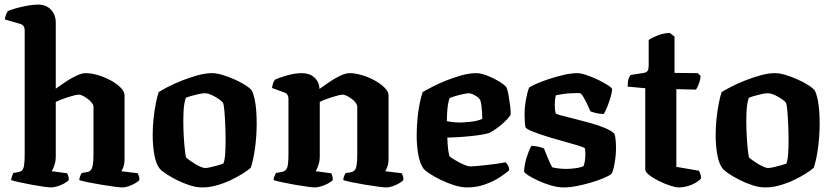

<svg xmlns="http://www.w3.org/2000/svg" viewBox="-20 -820 3649 840"><path d="M203 0Q193 0 169.5 -3.5Q146 -7 118 -12Q90 -17 65.5 -22.5Q41 -28 29 -32Q29 -40 32.5 -49Q36 -58 38 -63L60 -67Q77 -69 82.5 -85Q88 -101 88 -146V-688Q88 -698 83.5 -705Q79 -712 70 -715L1 -735Q3 -749 7.5 -759Q12 -769 15 -772Q26 -777 49 -783.5Q72 -790 99 -795Q126 -800 146 -800Q182 -800 203 -777.5Q224 -755 224 -721V-432Q243 -446 267 -462Q291 -478 314.5 -489Q338 -500 355 -500Q379 -500 408 -491.5Q437 -483 464 -468.5Q491 -454 508 -436.5Q525 -419 525 -402V-127Q525 -105 520 -90.5Q515 -76 511 -71L583 -62Q585 -57 587.5 -49.5Q590 -42 590 -33Q585 -26 571 -18Q557 -10 542 -5Q527 0 515 0Q505 0 479.5 -3.5Q454 -7 423 -12Q392 -17 365.5 -22.5Q339 -28 327 -32Q327 -40 330.5 -49Q334 -58 337 -63L360 -67Q370 -68 376.5 -75Q383 -82 386 -98.5Q389 -115 389 -146V-353Q389 -361 381.5 -370.5Q374 -380 363 -388Q352 -396 342 -401Q332 -406 325 -406Q318 -406 304 -402.5Q290 -399 274.5 -394Q259 -389 245.5 -383.5Q232 -378 224 -374V-135Q224 -115 218 -97Q212 -79 206 -71L274 -62Q276 -58 278.5 -50Q281 -42 281 -33Q276 -26 262 -18Q248 -10 231.5 -5Q215 0 203 0Z M865 0Q839 0 809.5 -9.5Q780 -19 752.5 -33Q725 -47 705 -60.5Q685 -74 678 -83Q662 -104 655 -144Q648 -184 648 -229Q648 -267 652 -303Q656 -339 662 -369Q668 -399 674 -417Q688 -426 715 -440Q742 -454 776 -467.5Q810 -481 844.5 -490.5Q879 -500 908 -500Q927 -500 952.5 -492.5Q978 -485 1004 -473.5Q1030 -462 1051 -449Q1072 -436 1081 -425Q1089 -410 1094 -386.5Q1099 -363 1101 -335.5Q1103 -308 1103 -281Q1103 -224 1095.5 -170.5Q1088 -117 1077 -86Q1065 -75 1042 -60.5Q1019 -46 989.5 -32Q960 -18 928 -9Q896 0 865 0ZM878 -85Q886 -85 901.5 -88.5Q917 -92 933 -96.5Q949 -101 957 -104Q963 -117 965 -145.5Q967 -174 967 -205Q967 -237 965.5 -273Q964 -309 961.5 -337Q959 -365 955 -371Q951 -377 937.5 -386.5Q924 -396 907 -404Q890 -412 876 -412Q866 -412 849.5 -408.5Q833 -405 817.5 -400.5Q802 -396 793 -392Q790 -385 787 -368.5Q784 -352 783 -332Q782 -312 782 -291Q782 -257 784 -222.5Q786 -188 789 -162.5Q792 -137 794 -131Q797 -128 807 -120.5Q817 -113 830 -105Q843 -97 856 -91Q869 -85 878 -85Z M1358 0Q1348 0 1323 -3.5Q1298 -7 1269 -12Q1240 -17 1214.5 -22.5Q1189 -28 1177 -32Q1177 -40 1180.5 -48.5Q1184 -57 1187 -63L1213 -68Q1230 -71 1236 -85.5Q1242 -100 1242 -146V-388Q1242 -397 1238 -404.5Q1234 -412 1225 -415L1170 -435Q1172 -448 1175 -457Q1178 -466 1184 -472Q1201 -480 1235.5 -490Q1270 -500 1301 -500Q1334 -500 1355 -481.5Q1376 -463 1378 -431Q1396 -444 1420 -460.5Q1444 -477 1468 -488.5Q1492 -500 1510 -500Q1533 -500 1562.5 -491.5Q1592 -483 1618.5 -468.5Q1645 -454 1662.5 -436.5Q1680 -419 1680 -402V-127Q1680 -106 1675 -91.5Q1670 -77 1665 -71L1738 -62Q1740 -58 1742.5 -50Q1745 -42 1745 -33Q1740 -26 1726 -18Q1712 -10 1697 -5Q1682 0 1670 0Q1660 0 1634 -3.5Q1608 -7 1577.5 -12Q1547 -17 1520.5 -22.5Q1494 -28 1482 -32Q1482 -41 1485.5 -49.5Q1489 -58 1492 -63L1514 -66Q1524 -68 1530.5 -74Q1537 -80 1540 -96.5Q1543 -113 1543 -146V-353Q1543 -361 1536 -370.5Q1529 -380 1518 -388Q1507 -396 1496.5 -401Q1486 -406 1480 -406Q1473 -406 1459 -402.5Q1445 -399 1429.5 -394Q1414 -389 1400 -383.5Q1386 -378 1379 -374V-135Q1379 -115 1373 -97.5Q1367 -80 1361 -71L1429 -62Q1431 -60 1433.5 -51.5Q1436 -43 1436 -33Q1431 -26 1416.5 -18Q1402 -10 1385.5 -5Q1369 0 1358 0Z M2024 0Q1997 0 1966 -10Q1935 -20 1906.5 -34Q1878 -48 1858 -61.5Q1838 -75 1833 -82Q1817 -104 1810 -143.5Q1803 -183 1803 -226Q1803 -264 1806.5 -301Q1810 -338 1816.5 -369Q1823 -400 1829 -417Q1844 -426 1871 -440Q1898 -454 1931.5 -467.5Q1965 -481 1999.5 -490.5Q2034 -500 2064 -500Q2083 -500 2109.5 -490Q2136 -480 2160.5 -465.5Q2185 -451 2195 -439Q2201 -427 2205 -403.5Q2209 -380 2212 -356Q2215 -332 2214 -317Q2202 -300 2184.5 -284Q2167 -268 2149.5 -256Q2132 -244 2120 -238Q2099 -232 2069.5 -228Q2040 -224 2006 -221.5Q1972 -219 1937 -218Q1938 -186 1941 -163Q1944 -140 1948 -135Q1951 -132 1962 -125Q1973 -118 1987 -110.5Q2001 -103 2014.5 -97.5Q2028 -92 2036 -92Q2049 -92 2069.5 -94Q2090 -96 2113 -98.5Q2136 -101 2157 -104Q2178 -107 2192 -110Q2197 -105 2202 -97Q2207 -89 2208 -76Q2194 -62 2166 -44Q2138 -26 2101.5 -13Q2065 0 2024 0ZM1998 -284Q2015 -285 2032 -286.5Q2049 -288 2064.5 -291.5Q2080 -295 2090 -300Q2090 -311 2089 -327.5Q2088 -344 2086 -360Q2084 -376 2080 -384Q2076 -391 2066.5 -397.5Q2057 -404 2047.5 -408Q2038 -412 2032 -412Q2024 -412 2007 -408.5Q1990 -405 1973 -400Q1956 -395 1947 -391Q1942 -378 1939.5 -360Q1937 -342 1936 -323.5Q1935 -305 1935 -290Q1948 -287 1965.5 -285.5Q1983 -284 1998 -284Z M2446 0Q2421 0 2391.5 -8.5Q2362 -17 2336 -29Q2310 -41 2292.5 -52Q2275 -63 2273 -69Q2274 -99 2284 -131Q2294 -163 2305 -182Q2323 -181 2338.5 -177.5Q2354 -174 2360 -170Q2366 -155 2376 -130.5Q2386 -106 2396 -88Q2407 -85 2425 -83Q2443 -81 2455 -81Q2472 -81 2494 -83.5Q2516 -86 2533 -93Q2536 -100 2538.5 -114Q2541 -128 2541 -142Q2541 -150 2540.5 -158.5Q2540 -167 2539 -171Q2536 -175 2510.5 -183Q2485 -191 2448 -201Q2411 -211 2374 -222.5Q2337 -234 2310.5 -244.5Q2284 -255 2279 -263Q2277 -273 2276 -288.5Q2275 -304 2275 -318Q2275 -350 2281 -383.5Q2287 -417 2295 -437Q2307 -445 2331.5 -455.5Q2356 -466 2387 -476Q2418 -486 2449 -493Q2480 -500 2505 -500Q2521 -500 2546.5 -491.5Q2572 -483 2597.5 -470.5Q2623 -458 2640.5 -446.5Q2658 -435 2658 -429Q2658 -419 2652 -397.5Q2646 -376 2637.5 -354.5Q2629 -333 2621 -321Q2600 -322 2585 -326Q2570 -330 2563 -333Q2549 -366 2536 -389.5Q2523 -413 2515 -413Q2497 -413 2477.5 -412Q2458 -411 2441.5 -408.5Q2425 -406 2412 -403Q2409 -392 2408 -380.5Q2407 -369 2407 -360Q2407 -349 2408 -340.5Q2409 -332 2411 -324Q2415 -320 2438.5 -314Q2462 -308 2496 -299.5Q2530 -291 2565.5 -281Q2601 -271 2629 -259Q2657 -247 2668 -235Q2672 -225 2673.5 -207Q2675 -189 2675 -173Q2675 -140 2669 -106Q2663 -72 2655 -59Q2643 -50 2619 -40Q2595 -30 2564.5 -21Q2534 -12 2503 -6Q2472 0 2446 0Z M2950 0Q2936 0 2911.5 -8Q2887 -16 2862 -28.5Q2837 -41 2820 -54.5Q2803 -68 2803 -78V-434L2726 -441Q2726 -465 2730.5 -477Q2735 -489 2739 -492L2796 -501Q2808 -503 2813 -509.5Q2818 -516 2818 -538V-645Q2830 -654 2856 -664.5Q2882 -675 2910 -676L2931 -660V-501L3033 -500L3045 -488Q3044 -470 3037.5 -453.5Q3031 -437 3025 -428L2939 -430V-90L3038 -73Q3040 -69 3043.5 -60.5Q3047 -52 3047 -39Q3037 -28 3021 -19Q3005 -10 2986.5 -5Q2968 0 2950 0Z M3328 0Q3302 0 3272.5 -9.5Q3243 -19 3215.5 -33Q3188 -47 3168 -60.5Q3148 -74 3141 -83Q3125 -104 3118 -144Q3111 -184 3111 -229Q3111 -267 3115 -303Q3119 -339 3125 -369Q3131 -399 3137 -417Q3151 -426 3178 -440Q3205 -454 3239 -467.5Q3273 -481 3307.5 -490.5Q3342 -500 3371 -500Q3390 -500 3415.5 -492.5Q3441 -485 3467 -473.5Q3493 -462 3514 -449Q3535 -436 3544 -425Q3552 -410 3557 -386.5Q3562 -363 3564 -335.5Q3566 -308 3566 -281Q3566 -224 3558.5 -170.5Q3551 -117 3540 -86Q3528 -75 3505 -60.5Q3482 -46 3452.5 -32Q3423 -18 3391 -9Q3359 0 3328 0ZM3341 -85Q3349 -85 3364.5 -88.5Q3380 -92 3396 -96.5Q3412 -101 3420 -104Q3426 -117 3428 -145.5Q3430 -174 3430 -205Q3430 -237 3428.5 -273Q3427 -309 3424.5 -337Q3422 -365 3418 -371Q3414 -377 3400.5 -386.5Q3387 -396 3370 -404Q3353 -412 3339 -412Q3329 -412 3312.5 -408.5Q3296 -405 3280.5 -400.5Q3265 -396 3256 -392Q3253 -385 3250 -368.5Q3247 -352 3246 -332Q3245 -312 3245 -291Q3245 -257 3247 -222.5Q3249 -188 3252 -162.5Q3255 -137 3257 -131Q3260 -128 3270 -120.5Q3280 -113 3293 -105Q3306 -97 3319 -91Q3332 -85 3341 -85Z"/></svg>

Font: Texturina 12pt
Style: Bold
Weight: 700
Designer: Guillermo Torres Carreño
Foundry: Omnibus-Type
Version: Version 1.002